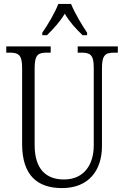

<svg xmlns="http://www.w3.org/2000/svg" viewBox="-20 -951 634 981"><path d="M196 -784V-771H220C255 -806 285 -838 311 -881C336 -838 366 -806 402 -771H425V-784C399 -822 361 -886 343 -931H278C261 -886 223 -822 196 -784ZM297 10C433 10 501 -80 501 -205V-603C501 -672 520 -682 565 -682H582V-714H377V-682H396C440 -682 459 -672 459 -606V-207C459 -115 413 -34 307 -34C217 -34 157 -85 157 -210V-603C157 -673 176 -682 220 -682H239V-714H12V-682H29C73 -682 93 -672 93 -606V-215C93 -53 173 10 297 10Z"/></svg>

Font: Noto Serif Georgian Condensed Light
Style: Regular
Weight: 300
Width: 3
Designer: Monotype Design Team, Akaki Razmadze
Foundry: Google LLC
Version: Version 2.003